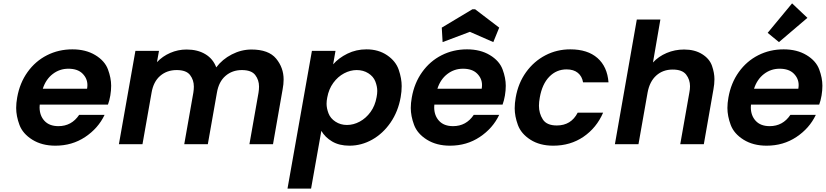

<svg xmlns="http://www.w3.org/2000/svg" viewBox="-20 -856 4903 1140"><path d="M635 -289Q630 -259 621 -235H216Q215 -227 215 -219Q215 -170 244 -138.5Q273 -107 327 -107Q405 -107 450 -174H601Q563 -94 485.5 -42.5Q408 9 309 9Q229 9 172 -26.5Q115 -62 95.5 -114.5Q76 -167 76 -215Q76 -244 82 -277Q97 -363 143.5 -428Q190 -493 259 -528Q328 -563 410 -563Q489 -563 545.5 -529Q602 -495 621 -444Q640 -393 640 -347Q640 -319 635 -289ZM497 -329Q499 -341 499 -351Q499 -390 470 -419Q441 -448 386 -448Q334 -448 293 -416.5Q252 -385 234 -329Z M1473 -562Q1575 -562 1619.5 -508Q1664 -454 1664 -384Q1664 -356 1658 -325L1601 0H1461L1515 -306Q1518 -325 1518 -342Q1518 -381 1495.5 -410.5Q1473 -440 1416 -440Q1359 -440 1319 -405.5Q1279 -371 1268 -306L1214 0H1074L1128 -306Q1131 -325 1131 -342Q1131 -381 1108.5 -410.5Q1086 -440 1029 -440Q971 -440 931 -405.5Q891 -371 880 -306L826 0H686L784 -554H924L912 -487Q945 -522 991 -542Q1037 -562 1088 -562Q1153 -562 1199 -534.5Q1245 -507 1264 -456Q1300 -504 1356.5 -533Q1413 -562 1473 -562Z M1958 -474Q1991 -512 2043 -537.5Q2095 -563 2156 -563Q2227 -563 2278.5 -528Q2330 -493 2347.5 -441.5Q2365 -390 2365 -345Q2365 -313 2359 -279Q2344 -194 2299 -128.5Q2254 -63 2190 -27Q2126 9 2055 9Q1994 9 1952 -16Q1910 -41 1888 -79L1827 264H1687L1832 -554H1972ZM2216 -279Q2220 -299 2220 -316Q2220 -343 2208.5 -372.5Q2197 -402 2167 -421Q2137 -440 2098 -440Q2060 -440 2023 -420.5Q1986 -401 1959 -364Q1932 -327 1923 -277Q1919 -257 1919 -240Q1919 -213 1930.5 -183Q1942 -153 1972 -133.5Q2002 -114 2040 -114Q2079 -114 2116 -134Q2153 -154 2180 -191Q2207 -228 2216 -279Z M2608 -606 2603 -692 2785 -801H2801L2944 -692L2909 -606L2770 -667ZM2978 -289Q2973 -259 2964 -235H2559Q2558 -227 2558 -219Q2558 -170 2587 -138.5Q2616 -107 2670 -107Q2748 -107 2793 -174H2944Q2906 -94 2828.5 -42.5Q2751 9 2652 9Q2572 9 2515 -26.5Q2458 -62 2438.5 -114.5Q2419 -167 2419 -215Q2419 -244 2425 -277Q2440 -363 2486.5 -428Q2533 -493 2602 -528Q2671 -563 2753 -563Q2832 -563 2888.5 -529Q2945 -495 2964 -444Q2983 -393 2983 -347Q2983 -319 2978 -289ZM2840 -329Q2842 -341 2842 -351Q2842 -390 2813 -419Q2784 -448 2729 -448Q2677 -448 2636 -416.5Q2595 -385 2577 -329Z M3042 -277Q3057 -363 3103.5 -427.5Q3150 -492 3218 -527.5Q3286 -563 3366 -563Q3469 -563 3527.5 -511.5Q3586 -460 3593 -367H3442Q3436 -403 3411 -423.5Q3386 -444 3344 -444Q3284 -444 3241.5 -400.5Q3199 -357 3185 -277Q3180 -250 3180 -228Q3180 -183 3203 -147Q3226 -111 3286 -111Q3371 -111 3410 -187H3561Q3522 -97 3444.5 -44Q3367 9 3265 9Q3185 9 3129.5 -26.5Q3074 -62 3055 -114Q3036 -166 3036 -213Q3036 -243 3042 -277Z M4042 -562Q4105 -562 4149 -534.5Q4193 -507 4207.5 -465Q4222 -423 4222 -386Q4222 -357 4216 -325L4159 0H4019L4073 -306Q4077 -326 4077 -344Q4077 -383 4054 -413Q4031 -443 3974 -443Q3916 -443 3876.5 -407.5Q3837 -372 3825 -306L3771 0H3631L3761 -740H3901L3857 -485Q3890 -521 3938.5 -541.5Q3987 -562 4042 -562Z M4538 -661 4683 -836 4774 -750 4605 -606ZM4858 -289Q4853 -259 4844 -235H4439Q4438 -227 4438 -219Q4438 -170 4467 -138.5Q4496 -107 4550 -107Q4628 -107 4673 -174H4824Q4786 -94 4708.5 -42.5Q4631 9 4532 9Q4452 9 4395 -26.5Q4338 -62 4318.5 -114.5Q4299 -167 4299 -215Q4299 -244 4305 -277Q4320 -363 4366.5 -428Q4413 -493 4482 -528Q4551 -563 4633 -563Q4712 -563 4768.5 -529Q4825 -495 4844 -444Q4863 -393 4863 -347Q4863 -319 4858 -289ZM4720 -329Q4722 -341 4722 -351Q4722 -390 4693 -419Q4664 -448 4609 -448Q4557 -448 4516 -416.5Q4475 -385 4457 -329Z"/></svg>

Font: Fz Poppins SemBd
Style: Italic
Weight: 600
Italic angle: -10°
Designer: Ninad Kale (Devanagari), Jonny Pinhorn (Latin)
Foundry: Indian Type Foundry
Version: Vit hóa bi Vntype.Com & FontZin.Com